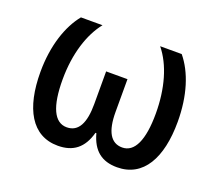

<svg xmlns="http://www.w3.org/2000/svg" viewBox="-97 -675 934 820"><g transform="rotate(20 370.0 -264.5)"><path d="M235 10C304 10 348 -23 368 -97H372C392 -23 435 10 504 10C623 10 682 -96 682 -261C682 -380 651 -476 599 -539H501C554 -474 582 -376 582 -262C582 -141 552 -77 496 -77C444 -77 418 -122 418 -210V-359H321V-210C321 -126 298 -77 244 -77C187 -77 158 -141 158 -263C158 -381 190 -478 239 -539H141C92 -479 58 -382 58 -261C58 -96 116 10 235 10Z"/></g></svg>

Font: Noto Sans SemiCondensed Medium
Style: Regular
Weight: 500
Width: 4
Designer: Monotype Design Team
Foundry: Monotype Imaging Inc.
Version: Version 2.013